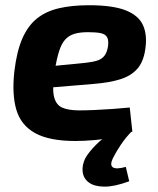

<svg xmlns="http://www.w3.org/2000/svg" viewBox="-20 -527 604 734"><path d="M320 -507Q411 -507 460.5 -487.5Q510 -468 527 -430Q544 -392 535 -336Q528 -290 504.5 -263.5Q481 -237 440 -224Q399 -211 336 -206L84 -185L95 -266L308 -287Q335 -290 352 -295.5Q369 -301 379 -313.5Q389 -326 393 -350Q396 -374 389 -385.5Q382 -397 364 -400.5Q346 -404 316 -404Q285 -404 264 -397.5Q243 -391 229 -375.5Q215 -360 206 -331.5Q197 -303 189 -258Q179 -193 186 -160Q193 -127 217 -116Q241 -105 284 -105Q308 -105 342 -106.5Q376 -108 411.5 -110.5Q447 -113 476 -116L486 -24Q456 -11 418 -3Q380 5 341 8.5Q302 12 268 12Q169 12 114.5 -18Q60 -48 42.5 -107.5Q25 -167 35 -255Q44 -331 65.5 -380Q87 -429 121.5 -456.5Q156 -484 205.5 -495.5Q255 -507 320 -507ZM420 -31 484 -25Q462 -3 443.5 24Q425 51 411 79Q399 105 412 113Q425 121 461 111L474 166Q417 187 378.5 186.5Q340 186 319.5 170.5Q299 155 296 130Q293 105 306 78Q319 55 346 27.5Q373 0 420 -31Z"/></svg>

Font: Exo 2
Style: Bold Italic
Weight: 700
Italic angle: -8°
Designer: Natanael Gama
Foundry: Natanael Gama
Version: Version 2.010